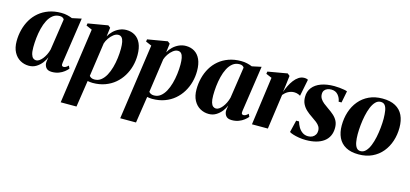

<svg xmlns="http://www.w3.org/2000/svg" viewBox="-65 -1000 3690 1726"><g transform="rotate(15 1780.0 -137.0)"><path d="M464 -92.5Q461.5 -73.5 466.5 -66.8Q471.5 -60 480.5 -60Q491 -60 501.8 -65.5Q512.5 -71 525 -84L537.5 -58.5Q525 -43 504.2 -26.8Q483.5 -10.5 455.2 0.2Q427 11 391.5 11Q351 11 334.8 -12.2Q318.5 -35.5 321.5 -65.5L328 -108Q317.5 -80.5 296 -53Q274.5 -25.5 244.5 -7.2Q214.5 11 177 11Q133 11 96 -10Q59 -31 36.8 -72.5Q14.5 -114 14.5 -175Q14.5 -230 27.8 -281.8Q41 -333.5 67 -377.5Q93 -421.5 132 -454.2Q171 -487 222.5 -505.5Q274 -524 337.5 -524Q368 -524 393.5 -518Q419 -512 441 -503L527.5 -521.5ZM373 -472Q369.5 -480 359.2 -486.5Q349 -493 332 -493Q294.5 -493 267.8 -472Q241 -451 222.8 -415.5Q204.5 -380 193.8 -336.2Q183 -292.5 178.2 -247Q173.5 -201.5 173.5 -161.5Q173.5 -119 180.8 -95.5Q188 -72 200.5 -62.5Q213 -53 227.5 -53Q241.5 -53 256.5 -63Q271.5 -73 285.5 -90.5Q299.5 -108 311 -131.2Q322.5 -154.5 329.5 -181Z M539.5 254 640 -449 585.5 -472.5 589 -493.5 774.5 -525 795.5 -508.5 785 -425.5Q799.5 -453 823.8 -476.2Q848 -499.5 878.8 -513.2Q909.5 -527 943.5 -527Q988.5 -527 1023.2 -506Q1058 -485 1077.5 -442.2Q1097 -399.5 1097 -334Q1097 -281.5 1083.5 -231.2Q1070 -181 1043.2 -137Q1016.5 -93 977.2 -59.8Q938 -26.5 886.2 -7.5Q834.5 11.5 771 11.5Q760 11.5 747.8 10Q735.5 8.5 724 6.5L686.5 254ZM731 -43.5Q737.5 -34.5 749.2 -28.5Q761 -22.5 778.5 -22.5Q813 -22.5 839 -42.8Q865 -63 883.8 -97.2Q902.5 -131.5 914.5 -174.5Q926.5 -217.5 932.2 -263.2Q938 -309 938 -351.5Q938 -388 933 -413.5Q928 -439 916.2 -452.5Q904.5 -466 884.5 -466Q862 -466 839.8 -448.8Q817.5 -431.5 800.5 -406.5Q783.5 -381.5 776 -357.5Z M1093.5 254 1194 -449 1139.5 -472.5 1143 -493.5 1328.5 -525 1349.5 -508.5 1339 -425.5Q1353.5 -453 1377.8 -476.2Q1402 -499.5 1432.8 -513.2Q1463.5 -527 1497.5 -527Q1542.5 -527 1577.2 -506Q1612 -485 1631.5 -442.2Q1651 -399.5 1651 -334Q1651 -281.5 1637.5 -231.2Q1624 -181 1597.2 -137Q1570.5 -93 1531.2 -59.8Q1492 -26.5 1440.2 -7.5Q1388.5 11.5 1325 11.5Q1314 11.5 1301.8 10Q1289.5 8.5 1278 6.5L1240.5 254ZM1285 -43.5Q1291.5 -34.5 1303.2 -28.5Q1315 -22.5 1332.5 -22.5Q1367 -22.5 1393 -42.8Q1419 -63 1437.8 -97.2Q1456.5 -131.5 1468.5 -174.5Q1480.5 -217.5 1486.2 -263.2Q1492 -309 1492 -351.5Q1492 -388 1487 -413.5Q1482 -439 1470.2 -452.5Q1458.5 -466 1438.5 -466Q1416 -466 1393.8 -448.8Q1371.5 -431.5 1354.5 -406.5Q1337.5 -381.5 1330 -357.5Z M2138 -92.5Q2135.5 -73.5 2140.5 -66.8Q2145.5 -60 2154.5 -60Q2165 -60 2175.8 -65.5Q2186.5 -71 2199 -84L2211.5 -58.5Q2199 -43 2178.2 -26.8Q2157.5 -10.5 2129.2 0.2Q2101 11 2065.5 11Q2025 11 2008.8 -12.2Q1992.5 -35.5 1995.5 -65.5L2002 -108Q1991.5 -80.5 1970 -53Q1948.5 -25.5 1918.5 -7.2Q1888.5 11 1851 11Q1807 11 1770 -10Q1733 -31 1710.8 -72.5Q1688.5 -114 1688.5 -175Q1688.5 -230 1701.8 -281.8Q1715 -333.5 1741 -377.5Q1767 -421.5 1806 -454.2Q1845 -487 1896.5 -505.5Q1948 -524 2011.5 -524Q2042 -524 2067.5 -518Q2093 -512 2115 -503L2201.5 -521.5ZM2047 -472Q2043.5 -480 2033.2 -486.5Q2023 -493 2006 -493Q1968.5 -493 1941.8 -472Q1915 -451 1896.8 -415.5Q1878.5 -380 1867.8 -336.2Q1857 -292.5 1852.2 -247Q1847.5 -201.5 1847.5 -161.5Q1847.5 -119 1854.8 -95.5Q1862 -72 1874.5 -62.5Q1887 -53 1901.5 -53Q1915.5 -53 1930.5 -63Q1945.5 -73 1959.5 -90.5Q1973.5 -108 1985 -131.2Q1996.5 -154.5 2003.5 -181Z M2251.5 0 2313 -449 2259 -472 2262.5 -493.5 2444 -525 2465 -507.5 2454.5 -418.5 2445.5 -353.5Q2456 -383.5 2470.8 -413.5Q2485.5 -443.5 2504.8 -468.8Q2524 -494 2547.5 -509.5Q2571 -525 2598.5 -525Q2612.5 -525 2621.2 -522.2Q2630 -519.5 2634 -517L2602.5 -359Q2599 -363 2581.8 -369.8Q2564.5 -376.5 2544 -376.5Q2528.5 -376.5 2514 -372.2Q2499.5 -368 2486.8 -360.8Q2474 -353.5 2463.5 -344Q2453 -334.5 2445 -325L2399.5 0Z M2978.5 -398H2951.5Q2947 -432.5 2923.8 -459.5Q2900.5 -486.5 2861 -486.5Q2842 -486.5 2825.2 -480.2Q2808.5 -474 2798 -460.5Q2787.5 -447 2787.5 -425.5Q2787.5 -402 2799 -383.2Q2810.5 -364.5 2830.5 -348.2Q2850.5 -332 2875 -315.5Q2906.5 -294.5 2930.5 -273Q2954.5 -251.5 2968 -225Q2981.5 -198.5 2981.5 -161.5Q2981.5 -119.5 2966 -87Q2950.5 -54.5 2921 -32.8Q2891.5 -11 2849.8 0.2Q2808 11.5 2755 11.5Q2722.5 11.5 2690.2 6.2Q2658 1 2633.5 -7Q2609 -15 2600 -22L2627 -134.5H2653.5Q2661 -107.5 2675.5 -82.8Q2690 -58 2712.8 -42.2Q2735.5 -26.5 2766 -26.5Q2787.5 -26.5 2804.8 -35.2Q2822 -44 2832 -60.2Q2842 -76.5 2842 -97Q2842 -120 2831.8 -137Q2821.5 -154 2801.8 -169.8Q2782 -185.5 2752.5 -205Q2725 -223 2701.2 -244.8Q2677.5 -266.5 2663 -294.8Q2648.5 -323 2648.5 -361Q2648.5 -413 2676.8 -449.2Q2705 -485.5 2756.8 -504.5Q2808.5 -523.5 2879 -523.5Q2902 -523.5 2927 -521Q2952 -518.5 2972 -514.8Q2992 -511 3000 -507Z M3326.5 -527.5Q3400 -527.5 3447.5 -501.5Q3495 -475.5 3517.8 -427.5Q3540.5 -379.5 3540.5 -313.5Q3540.5 -247.5 3521.2 -188.5Q3502 -129.5 3464.5 -84Q3427 -38.5 3372 -12.5Q3317 13.5 3246 13.5Q3173.5 13.5 3126.2 -12.8Q3079 -39 3056.2 -87Q3033.5 -135 3033.5 -198.5Q3033.5 -266.5 3052.8 -326Q3072 -385.5 3109.8 -431Q3147.5 -476.5 3202 -502Q3256.5 -527.5 3326.5 -527.5ZM3318.5 -494.5Q3291.5 -494.5 3270.5 -473Q3249.5 -451.5 3234.8 -415.2Q3220 -379 3210.8 -335.2Q3201.5 -291.5 3197 -246Q3192.5 -200.5 3192.5 -161Q3192.5 -120.5 3198.2 -88.2Q3204 -56 3217.8 -37.8Q3231.5 -19.5 3256 -19.5Q3283 -19.5 3304 -41.2Q3325 -63 3339.8 -99.5Q3354.5 -136 3363.8 -180.2Q3373 -224.5 3377.5 -269.8Q3382 -315 3382 -354.5Q3381.5 -397 3376.5 -428.2Q3371.5 -459.5 3358 -477Q3344.5 -494.5 3318.5 -494.5Z"/></g></svg>

Font: Merriweather 120pt ExtraBold
Style: Italic
Weight: 800
Italic angle: -7.8°
Version: Version 2.101